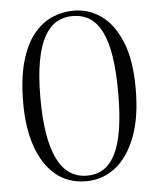

<svg xmlns="http://www.w3.org/2000/svg" viewBox="-53 -783 696 842"><g transform="rotate(-5 295.0 -362.0)"><path d="M293 13Q213 13 158 -33.5Q103 -80 75 -161.5Q47 -243 47 -350Q47 -459 68 -533.5Q89 -608 125.5 -653Q162 -698 207.5 -717.5Q253 -737 303 -737Q368 -737 422.5 -699Q477 -661 510.5 -580.5Q544 -500 544 -374Q544 -245 510.5 -159Q477 -73 420.5 -30Q364 13 293 13ZM299 -11Q339 -11 370 -30Q401 -49 422.5 -90.5Q444 -132 455 -198.5Q466 -265 466 -359Q466 -454 455.5 -521.5Q445 -589 423.5 -631.5Q402 -674 370 -694Q338 -714 295 -714Q257 -714 225.5 -696Q194 -678 171.5 -638Q149 -598 136.5 -531.5Q124 -465 124 -367Q124 -279 135 -212Q146 -145 167.5 -100.5Q189 -56 222 -33.5Q255 -11 299 -11Z"/></g></svg>

Font: Literata 60pt Light
Style: Regular
Weight: 300
Designer: Latin by Veronika Burian and Jose Scaglione. Greek by Irene Vlachou. Cyrillic by Vera Evstafieva.
Foundry: TypeTogether
Version: Version 3.103;gftools[0.9.29]